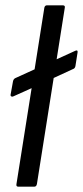

<svg xmlns="http://www.w3.org/2000/svg" viewBox="-20 -703 312 723"><path d="M30 -340Q26 -338 22.5 -340Q19 -342 20 -347L29 -397Q31 -406 38 -409L264 -512Q274 -516 272 -505L264 -454Q262 -445 255 -443L99 -371ZM49 0Q40 0 42 -10L147 -674Q149 -683 157 -683H216Q226 -683 224 -674L119 -10Q117 0 109 0Z"/></svg>

Font: Sofia Sans Semi Condensed
Style: Italic
Weight: 400
Italic angle: -9°
Designer: Botio Nikoltchev, Ani Petrova
Foundry: lettersoup
Version: Version 4.101